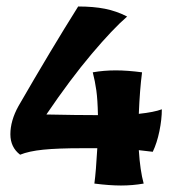

<svg xmlns="http://www.w3.org/2000/svg" viewBox="-20 -566 541 592"><path d="M271 0Q276 -37 280 -109H232Q158 -109 113.5 -104.5Q69 -100 42 -89Q12 -112 12 -152Q12 -194 37 -239Q138 -414 221 -546Q268 -546 303.5 -539Q339 -532 372 -515Q328 -477 262.5 -399.5Q197 -322 123 -213Q217 -211 282 -211Q281 -259 277 -287.5Q273 -316 266 -343Q300 -349 337 -349Q373 -349 418 -343Q411 -290 408 -215Q455 -220 479 -229Q479 -198 471.5 -161.5Q464 -125 451 -98L408 -103Q412 -40 423 0Q389 6 353 6Q318 6 271 0Z"/></svg>

Font: Mirza
Style: Bold
Weight: 700
Designer: Arabic design by Kourosh Beigpour, Latin design by Eduardo Tunni, engineering by Lasse Fister
Version: Version 1.0010g